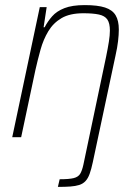

<svg xmlns="http://www.w3.org/2000/svg" viewBox="-20 -538 536 753"><path d="M207 195 214 165Q251 165 269 160.5Q287 156 294.5 143.5Q302 131 307 108L396 -315Q403 -349 407 -374.5Q411 -400 411 -418Q411 -447 401 -461.5Q391 -476 368 -481Q345 -486 307 -486Q254 -486 221.5 -467Q189 -448 169.5 -415.5Q150 -383 139 -343.5Q128 -304 119 -264L63 0H28L136 -510H163L151 -431H155Q167 -454 184.5 -474Q202 -494 232.5 -506Q263 -518 312 -518Q363 -518 392 -508.5Q421 -499 433.5 -478Q446 -457 446 -422Q446 -402 443 -376.5Q440 -351 433 -320L344 98Q338 126 331.5 144Q325 162 315 172.5Q305 183 290.5 187.5Q276 192 256 193.5Q236 195 207 195Z"/></svg>

Font: Saira SemiCondensed Thin
Style: Italic
Weight: 250
Width: 4
Italic angle: -12°
Designer: Hector Gatti with collaboration of the Omnibus-Type team
Foundry: Omnibus-Type
Version: Version 1.101